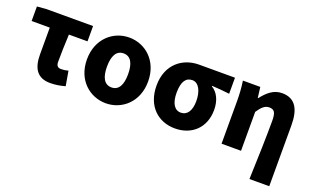

<svg xmlns="http://www.w3.org/2000/svg" viewBox="-85 -1010 2657 1640"><g transform="rotate(20 1243.5 -190.5)"><path d="M359 14C411 14 455 5 494 -6L471 -139C445 -132 427 -130 406 -130C380 -130 362 -141 362 -180C362 -242 364 -335 369 -430H538V-569H115L30 -562V-430H195V-187C195 -67 236 14 359 14Z M864 14C1009 14 1142 -96 1142 -284C1142 -473 1009 -583 864 -583C719 -583 586 -473 586 -284C586 -96 719 14 864 14ZM864 -130C797 -130 768 -190 768 -284C768 -379 797 -439 864 -439C931 -439 960 -379 960 -284C960 -190 931 -130 864 -130Z M1492 14C1646 14 1755 -87 1755 -249C1755 -333 1723 -400 1668 -432V-437C1727 -434 1766 -430 1828 -423V-569H1500C1357 -569 1221 -474 1221 -278C1221 -89 1342 14 1492 14ZM1494 -130C1437 -130 1403 -183 1403 -278C1403 -383 1438 -425 1494 -425C1553 -425 1586 -355 1586 -268C1586 -180 1552 -130 1494 -130Z M2240 202H2420V-352C2420 -494 2375 -583 2253 -583C2175 -583 2122 -534 2074 -473H2070L2058 -569H1900C1910 -506 1913 -437 1913 -392V0H2090V-354C2124 -405 2152 -431 2190 -431C2237 -431 2253 -408 2253 -330C2253 -203 2247 25 2240 202Z"/></g></svg>

Font: Noto Sans Korean Black
Style: Bold
Weight: 900
Designer: Ryoko NISHIZUKA (kana & ideographs); Paul D. Hunt (Latin, Greek & Cyrillic); Wenlong ZHANG (bopomofo); Sandoll Communica
Foundry: Adobe Systems Incorporated
Version: Version 1.000;PS 1;hotconv 1.0.78;makeotf.lib2.5.61930